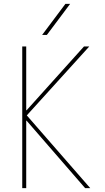

<svg xmlns="http://www.w3.org/2000/svg" viewBox="-20 -970 540 990"><path d="M197.3 -790 317.4 -950.2H341.8L221.7 -790ZM117.2 -401.4 413.1 -730.5H440.4L118.2 -375L445.3 0H418.9L117.2 -347.7H115.2V0H94.7V-730.5H115.2V-401.4Z"/></svg>

Font: Mgen+ 1m thin
Style: Regular
Weight: 100
Designer: [Source Han Sans]
Ryoko NISHIZUKA  (kana & ideographs); Paul D. Hunt (Latin, Greek & Cyrillic); Wenlong ZHANG  (bopomofo
Version: Version 1.059.20150602